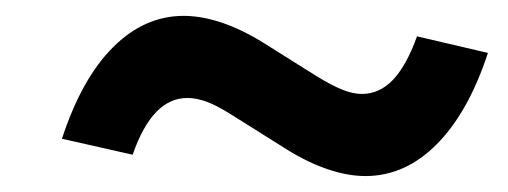

<svg xmlns="http://www.w3.org/2000/svg" viewBox="-20 -492 640 242"><path d="M147.2 -297 58.1 -317.1Q82.7 -392.6 122.3 -432.3Q162 -472 211.4 -472Q233.6 -472 258.5 -463.8Q283.4 -455.6 310.7 -438.9L378.7 -396.2Q398.1 -384.3 411.4 -379Q424.7 -373.6 436 -373.6Q458.4 -373.6 475.3 -391.4Q492.3 -409.2 505.6 -446.2L595 -425.3Q570.5 -350.6 530.6 -310.3Q490.7 -270.1 440.6 -270.1Q418.6 -270.1 393.6 -278.5Q368.6 -286.8 341.7 -303.5L273.7 -346.2Q253.9 -358.8 240.8 -363.7Q227.7 -368.5 216.1 -368.5Q194 -368.5 176.9 -350.8Q159.7 -333 147.2 -297Z"/></svg>

Font: Red Hat Display
Style: Italic
Weight: 300
Italic angle: -12°
Designer: Pentagram, MCKL
Foundry: Pentagram, MCKL
Version: Version 1.023